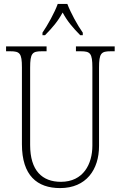

<svg xmlns="http://www.w3.org/2000/svg" viewBox="-20 -951 618 981"><path d="M197 -784V-771H210C249 -811 275 -841 300 -887C325 -841 351 -811 390 -771H403V-784C376 -822 341 -886 324 -931H275C259 -886 223 -822 197 -784ZM287 10C421 10 486 -85 486 -205V-605C486 -679 497 -689 545 -689H566V-714H368V-689H393C441 -689 452 -679 452 -606V-207C452 -113 406 -22 291 -22C196 -22 134 -79 134 -210V-605C134 -679 145 -689 193 -689H218V-714H11V-689H33C81 -689 92 -679 92 -607V-214C92 -54 170 10 287 10Z"/></svg>

Font: Noto Serif Georgian Condensed ExtraLight
Style: Regular
Weight: 200
Width: 3
Designer: Monotype Design Team, Akaki Razmadze
Foundry: Google LLC
Version: Version 2.003